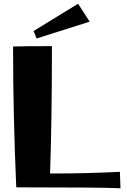

<svg xmlns="http://www.w3.org/2000/svg" viewBox="-20 -1003 680 1028"><path d="M67 0Q50 -390 50 -754Q112 -756 258 -756Q258 -355 248 -74Q444 -74 622 -83L625 5Q523 0 67 0ZM160 -837 398 -983 460 -887 176 -797Z"/></svg>

Font: Otomanopee One
Style: Regular
Weight: 400
Designer: Das Ende der Wildnis
Foundry: Gutenberg Labo
Version: Version 3.005